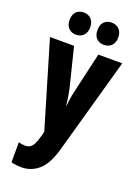

<svg xmlns="http://www.w3.org/2000/svg" viewBox="-182 -831 829 1146"><g transform="rotate(20 232.5 -258.0)"><path d="M3 -549H156L218 -299Q230 -244 233 -199H236Q238 -220 241.5 -243Q245 -266 252 -297L310 -549H462L293 55Q264 159 216.5 199.5Q169 240 109 240Q91 240 74.5 238Q58 236 43 232V105Q63 111 83 111Q102 111 115 103.5Q128 96 138.5 75Q149 54 160 13L164 -7ZM78 -685Q78 -720 96 -738Q114 -756 143 -756Q173 -756 191 -737Q209 -718 209 -685Q209 -653 191 -634Q173 -615 143 -615Q114 -615 96 -633.5Q78 -652 78 -685ZM255 -685Q255 -720 273 -738Q291 -756 320 -756Q351 -756 369 -737Q387 -718 387 -685Q387 -653 369 -634Q351 -615 320 -615Q290 -615 272.5 -633.5Q255 -652 255 -685Z"/></g></svg>

Font: Noto Sans Tamil ExtraCondensed ExtraBold
Style: Regular
Weight: 800
Width: 2
Designer: Jelle Bosma - Monotype Design Team
Foundry: Monotype Imaging Inc.
Version: Version 2.004; ttfautohint (v1.8.4.7-5d5b)